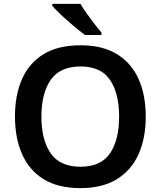

<svg xmlns="http://www.w3.org/2000/svg" viewBox="-20 -958 827 988"><path d="M730 -358Q730 -247 693 -164.5Q656 -82 581.5 -36Q507 10 394 10Q279 10 204.5 -36Q130 -82 93.5 -165Q57 -248 57 -359Q57 -469 93.5 -551.5Q130 -634 204.5 -679.5Q279 -725 395 -725Q507 -725 581.5 -679.5Q656 -634 693 -551.5Q730 -469 730 -358ZM193 -358Q193 -238 241 -169Q289 -100 394 -100Q499 -100 546 -169Q593 -238 593 -358Q593 -478 546 -547Q499 -616 395 -616Q289 -616 241 -547Q193 -478 193 -358ZM394 -938Q407 -916 426.5 -888.5Q446 -861 466 -835Q486 -809 502 -791V-778H417Q393 -796 359.5 -824Q326 -852 295.5 -880.5Q265 -909 249 -928V-938Z"/></svg>

Font: Noto Sans Lao Looped SemiBold
Style: Regular
Weight: 600
Designer: Mark Frömberg, Ben Mitchell
Foundry: The Fontpad Ltd
Version: Version 1.002; ttfautohint (v1.8.4.7-5d5b)